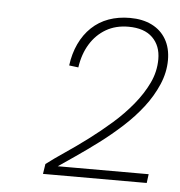

<svg xmlns="http://www.w3.org/2000/svg" viewBox="-39 -947 465 496"><g transform="rotate(5 193.0 -698.5)"><path d="M90 -488 94 -514Q115 -530 142.5 -548.5Q170 -567 200 -589.5Q230 -612 258.5 -637Q287 -662 310 -690Q333 -718 347 -747.5Q361 -777 361 -809Q361 -844 339.5 -865Q318 -886 277 -886Q244 -886 219 -871.5Q194 -857 178 -831Q162 -805 157 -770L133 -773Q137 -804 149 -829.5Q161 -855 180 -873Q199 -891 224 -900Q249 -909 279 -909Q312 -909 336 -897Q360 -885 373 -862.5Q386 -840 386 -809Q386 -777 372.5 -745.5Q359 -714 337 -685.5Q315 -657 286.5 -631Q258 -605 228 -582.5Q198 -560 169.5 -540.5Q141 -521 119 -506L120 -511H362L359 -488Z"/></g></svg>

Font: Hanken Grotesk ExtraLight
Style: Italic
Weight: 250
Italic angle: -8°
Designer: Alfredo Marco Pradil
Foundry: Hanken Design Co.
Version: Version 3.013